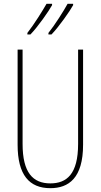

<svg xmlns="http://www.w3.org/2000/svg" viewBox="-20 -973 526 1003"><path d="M362 -946V-953H333C314 -918 267 -843 233 -801V-793H249C287 -832 346 -916 362 -946ZM252 -946V-953H223C203 -918 159 -847 123 -801V-793H139C177 -832 236 -916 252 -946ZM414 -217V-714H388V-221C388 -63 328 -15 243 -15C152 -15 98 -71 98 -221V-714H72V-217C72 -59 133 10 243 10C338 10 414 -42 414 -217Z"/></svg>

Font: Noto Sans Kannada ExtraCondensed Thin
Style: Regular
Weight: 100
Width: 2
Designer: Jelle Bosma - Monotype Design Team
Foundry: Monotype Imaging Inc.
Version: Version 2.005